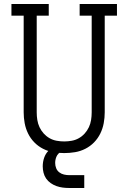

<svg xmlns="http://www.w3.org/2000/svg" viewBox="-20 -755 640 957"><path d="M300 8Q273 8 246 3.5Q219 -1 194.5 -13.5Q170 -26 151 -45.5Q132 -65 120 -89.5Q108 -114 103 -141Q98 -168 98 -195V-677H37V-735H223V-677H163V-195Q163 -176 166 -157Q169 -138 177 -121Q185 -104 197.5 -90Q210 -76 226.5 -66.5Q243 -57 262 -53.5Q281 -50 300 -50Q319 -50 338 -53.5Q357 -57 373.5 -66.5Q390 -76 402.5 -90Q415 -104 423 -121Q431 -138 434 -157Q437 -176 437 -195V-677H377V-735H563V-677H502V-195Q502 -168 497 -141Q492 -114 480 -89.5Q468 -65 449 -45.5Q430 -26 405.5 -13.5Q381 -1 354 3.5Q327 8 300 8ZM325 182Q309 182 293 180Q277 178 261.5 172.5Q246 167 232.5 157.5Q219 148 210 135Q201 122 197 106Q193 90 193 74Q193 52 200 31.5Q207 11 222 -4Q237 -19 258 -25.5Q279 -32 300 -32V0Q290 0 280.5 4.5Q271 9 265.5 18Q260 27 257.5 37Q255 47 255 57Q255 71 260 83.5Q265 96 275.5 104Q286 112 299 115Q312 118 325 118H400V182Z"/></svg>

Font: Iosevka Curly Slab LtEx
Style: Regular
Weight: 300
Width: 7
Monospace: yes
Designer: Belleve Invis
Foundry: Belleve Invis
Version: Version 11.1.0; ttfautohint (v1.8.3)